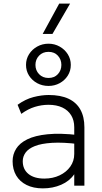

<svg xmlns="http://www.w3.org/2000/svg" viewBox="-20 -1024 564 1059"><path d="M216.5 15Q164 15 126.5 -3.8Q89 -22.5 69.2 -56.2Q49.5 -90 49.5 -135Q49.5 -172 68.8 -203.2Q88 -234.5 130.5 -255.5Q173 -276.5 242.5 -283.5Q312 -290.5 412.5 -279L415.5 -229Q327 -240 267.2 -236.2Q207.5 -232.5 172 -218.2Q136.5 -204 121 -182.2Q105.5 -160.5 105.5 -135Q105.5 -90 137 -64.5Q168.5 -39 224.5 -39Q271.5 -39 308.8 -56.8Q346 -74.5 367.8 -105.2Q389.5 -136 389.5 -175V-322Q389.5 -360.5 372.5 -388.2Q355.5 -416 323.8 -431Q292 -446 247.5 -446Q209.5 -446 172 -434.5Q134.5 -423 97.5 -396L77 -446Q120 -477 164.5 -488.5Q209 -500 248.5 -500Q314 -500 357.8 -479.5Q401.5 -459 423.5 -419.2Q445.5 -379.5 445.5 -322V0H389.5V-63Q363.5 -25 317.5 -5Q271.5 15 216.5 15ZM247.5 -550Q213.5 -550 185.2 -565.2Q157 -580.5 140.2 -606.8Q123.5 -633 123.5 -666Q123.5 -698.5 140.2 -725Q157 -751.5 185.2 -767.2Q213.5 -783 247.5 -783Q281 -783 309 -767.2Q337 -751.5 353.8 -725Q370.5 -698.5 370.5 -666Q370.5 -633 353.8 -606.8Q337 -580.5 309 -565.2Q281 -550 247.5 -550ZM247.5 -594Q280 -594 299.2 -615Q318.5 -636 318.5 -666Q318.5 -696 299.2 -717Q280 -738 247.5 -738Q215.5 -738 195.5 -717Q175.5 -696 175.5 -666Q175.5 -636 195.5 -615Q215.5 -594 247.5 -594ZM215.5 -837 306.5 -1004H366.5L269.5 -837Z"/></svg>

Font: Geologica Roman Thin
Style: Regular
Weight: 250
Designer: Sindre Bremnes, Frode Helland
Foundry: Monokrom Skriftforlag AS
Version: Version 1.010;gftools[0.9.28]